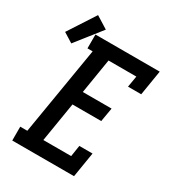

<svg xmlns="http://www.w3.org/2000/svg" viewBox="-259 -947 958 1058"><g transform="rotate(30 219.5 -417.5)"><path d="M-14 0V-88H31L124 -647H91V-735H500L474 -576H390L402 -647H225L189 -426H372L357 -338H174L133 -88H310L321 -159H405L379 0ZM0 -626 -61 -664 50 -835 127 -787Z"/></g></svg>

Font: Iosevka Slab Semibold
Style: Italic
Weight: 600
Italic angle: -9°
Monospace: yes
Designer: Belleve Invis
Foundry: Belleve Invis
Version: Version 11.1.1; ttfautohint (v1.8.3)